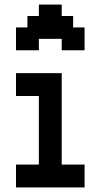

<svg xmlns="http://www.w3.org/2000/svg" viewBox="-20 -820 440 840"><path d="M50 0H350V-100H250V-500H50V-400H150V-100H50ZM50 -600H150V-650H250V-600H350V-700H300V-750H250V-800H150V-750H100V-700H50Z"/></svg>

Font: Matrix Sans Video
Style: Regular
Weight: 400
Designer: Brad Neil
Version: Version 1.100